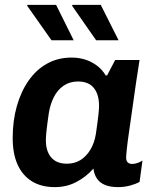

<svg xmlns="http://www.w3.org/2000/svg" viewBox="-20 -757 649 787"><path d="M205 10Q149 10 110.5 -14Q72 -38 52 -82.5Q32 -127 32 -191Q32 -262 49 -322Q66 -382 97.5 -427Q129 -472 173.5 -496.5Q218 -521 273 -521Q320 -521 357 -501Q394 -481 413 -448H419L452 -511H552Q545 -468 537.5 -417Q530 -366 523 -315Q516 -264 509.5 -220.5Q503 -177 500 -148Q497 -119 497 -111Q497 -98 503.5 -91.5Q510 -85 522 -85Q533 -85 545 -89.5Q557 -94 564 -99L552 -11Q537 -3 513.5 3.5Q490 10 464 10Q433 10 411.5 1.5Q390 -7 378 -24Q366 -41 363 -66Q333 -32 293 -11Q253 10 205 10ZM254 -86Q286 -86 310 -101Q334 -116 350.5 -143.5Q367 -171 373 -208Q381 -263 383.5 -287Q386 -311 386 -323Q386 -370 364.5 -396.5Q343 -423 300 -423Q266 -423 241 -406Q216 -389 201 -359.5Q186 -330 180 -293Q173 -244 170.5 -220Q168 -196 168 -183Q168 -137 190 -111.5Q212 -86 254 -86ZM374 -592 275 -734 278 -737H393L466 -592ZM191 -592 91 -734 93 -737H210L282 -592Z"/></svg>

Font: Chivo Medium SemiBold
Style: Italic
Weight: 600
Italic angle: -8.05°
Version: Version 2.002